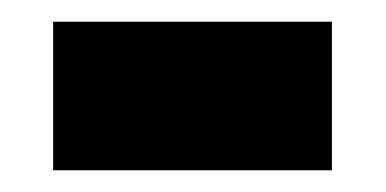

<svg xmlns="http://www.w3.org/2000/svg" viewBox="-20 -357 356 177"><path d="M29 -200H286V-337H29Z"/></svg>

Font: Noto Sans Gujarati UI ExtraCondensed ExtraBold
Style: Regular
Weight: 800
Width: 2
Designer: Jelle Bosma - Monotype Design Team, Universal Thirst
Foundry: Monotype Imaging Inc.
Version: Version 2.106